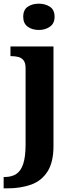

<svg xmlns="http://www.w3.org/2000/svg" viewBox="-40 -790 405 1050"><path d="M-20.1 240V177.9H-13Q23.5 177.9 48.7 161.7Q73.9 145.5 86.9 106.4Q99.9 67.3 99.9 -0.3V-416.8Q99.9 -445.6 89 -459.8Q78 -474 60.1 -478.5Q42.1 -483 20.8 -483H17.2V-536H252.5V8Q252.5 97 219.9 148Q187.3 199 130.5 219.5Q73.6 240 0.1 240ZM172.5 -626.1Q136.3 -626.1 111.7 -643.9Q87 -661.7 87 -698Q87 -736.5 111.8 -753.2Q136.5 -769.9 172.6 -769.9Q207.1 -769.9 232.8 -753.2Q258.5 -736.5 258.5 -698Q258.5 -661.7 232.8 -643.9Q207.2 -626.1 172.5 -626.1Z"/></svg>

Font: Noto Serif Hebrew
Style: Regular
Weight: 400
Designer: Monotype Design Team
Foundry: Monotype Imaging Inc.
Version: Version 2.003